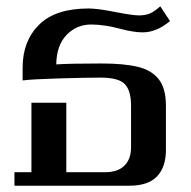

<svg xmlns="http://www.w3.org/2000/svg" viewBox="-20 -591 608 611"><path d="M26 -43H80V-264H191V-43H315Q355 -43 376 -64Q397 -85 397 -122V-255Q397 -302 377.5 -323Q358 -344 300 -344Q255 -344 168.5 -341.5Q82 -339 52 -335V-376Q52 -460 104 -512Q156 -564 262 -564Q291 -564 351 -552Q403 -542 422 -542Q441 -542 455.5 -547.5Q470 -553 490 -571L521 -524Q478 -488 434 -488Q406 -488 364 -499Q312 -513 270 -513Q224 -513 192 -480Q160 -447 159 -386Q198 -389 302 -389Q374 -389 418 -378.5Q462 -368 485 -339Q508 -310 508 -255V-114Q508 -59 479.5 -29.5Q451 0 392 0H26Z"/></svg>

Font: Trirong Medium
Style: Regular
Weight: 500
Designer: Katatrad Team
Foundry: CadsonDemak
Version: Version 1.001